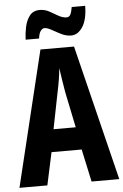

<svg xmlns="http://www.w3.org/2000/svg" viewBox="-61 -965 648 1008"><g transform="rotate(-5 263.0 -461.0)"><path d="M380 0 343 -172H184L147 0H0L173 -714H350L526 0ZM283 -480Q271 -551 263 -608Q258 -552 243 -482L205 -291H322ZM100 -772Q101 -803 108 -837.5Q115 -872 133.5 -896.5Q152 -921 187 -921Q214 -921 237.5 -908Q261 -895 282.5 -882.5Q304 -870 325 -870Q339 -870 345.5 -883.5Q352 -897 356 -922H427Q426 -849 401 -811Q376 -773 340 -773Q315 -773 289.5 -785.5Q264 -798 241.5 -811Q219 -824 203 -824Q193 -824 183.5 -811.5Q174 -799 171 -772Z"/></g></svg>

Font: Noto Sans Arabic ExtCond
Style: Bold
Weight: 700
Width: 2
Designer: Monotype Design Team, Nadine Chahine, Nizar Qandah and Khaled Hosny
Foundry: Monotype Imaging Inc.
Version: Version 2.012; ttfautohint (v1.8.4.7-5d5b)